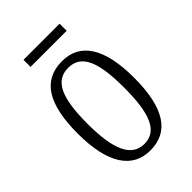

<svg xmlns="http://www.w3.org/2000/svg" viewBox="-204 -752 846 846"><g transform="rotate(-45 219.5 -329.0)"><path d="M106 -624H331V-668H106ZM219 10C334 10 395 -77 395 -268C395 -453 334 -544 222 -544C102 -544 45 -454 45 -268C45 -79 110 10 219 10ZM221 -29C140 -29 106 -111 106 -268C106 -425 136 -504 220 -504C304 -504 333 -425 333 -268C333 -112 304 -29 221 -29Z"/></g></svg>

Font: Noto Serif Thai ExtraCondensed Light
Style: Regular
Weight: 300
Width: 2
Designer: Monotype Design Team
Foundry: Monotype Imaging Inc.
Version: Version 2.002